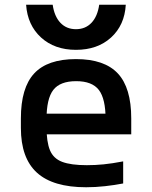

<svg xmlns="http://www.w3.org/2000/svg" viewBox="-20 -779 640 809"><path d="M343 10Q203 10 135.5 -51.5Q68 -113 68 -240V-280Q68 -409 124 -469.5Q180 -530 300 -530Q420 -530 476.5 -469.5Q533 -409 533 -280V-213H129V-300H454L425 -271V-276Q425 -363 396.5 -400Q368 -437 301 -437Q233 -437 204.5 -400Q176 -363 176 -276V-245Q176 -181 190.5 -146Q205 -111 242 -97Q279 -83 346 -83Q381 -83 416.5 -86.5Q452 -90 499 -99V-6Q463 1 422.5 5.5Q382 10 343 10ZM300 -569Q210 -569 153 -621Q96 -673 90 -759H202Q209 -710 234.5 -683Q260 -656 300 -656Q340 -656 365.5 -683Q391 -710 398 -759H510Q505 -673 448 -621Q391 -569 300 -569Z"/></svg>

Font: M PLUS Code Latin Expanded Medium
Style: Regular
Weight: 500
Width: 7
Designer: Coji Morishita
Foundry: UNDERFOREST DESIGN
Version: Version 1.002; ttfautohint (v1.8.3)